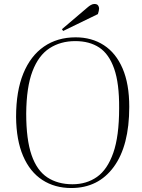

<svg xmlns="http://www.w3.org/2000/svg" viewBox="-20 -933 715 967"><path d="M61 -344Q61 -474 97.5 -563Q134 -652 201.5 -698.5Q269 -745 361 -745Q442 -745 503 -705.5Q564 -666 597.5 -588Q631 -510 631 -395Q631 -199 553 -92.5Q475 14 339 14Q256 14 193.5 -26.5Q131 -67 96.5 -147Q62 -227 61 -344ZM112 -361Q112 -230 139 -152Q166 -74 218.5 -39.5Q271 -5 345 -5Q416 -5 468.5 -42Q521 -79 550.5 -163Q580 -247 580 -388Q581 -513 555 -587Q529 -661 480 -693.5Q431 -726 359 -726Q285 -726 229.5 -690Q174 -654 143.5 -574Q113 -494 112 -361ZM420 -895Q429 -903 438 -908Q447 -913 455 -913Q469 -913 474 -905.5Q479 -898 479 -891Q479 -886 477.5 -878Q476 -870 473 -862L298 -777L292 -786Z"/></svg>

Font: Display Extralight
Style: Italic
Weight: 200
Italic angle: -2°
Designer: Latin by Veronika Burian and Jose Scaglione. Greek by Irene Vlachou. Cyrillic by Vera Evstafieva
Foundry: TypeTogether
Version: Version 3.002